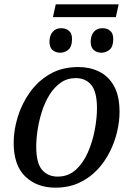

<svg xmlns="http://www.w3.org/2000/svg" viewBox="-20 -855 614 885"><path d="M224 -776 237 -835H527L514 -776ZM258 -612Q236 -612 222 -624.5Q208 -637 208 -662Q208 -691 222.5 -708Q237 -725 262 -725Q284 -725 298 -713Q312 -701 312 -675Q312 -640 295 -626Q278 -612 258 -612ZM448 -612Q426 -612 412 -624.5Q398 -637 398 -662Q398 -691 412.5 -708Q427 -725 452 -725Q474 -725 488 -713Q502 -701 502 -675Q502 -640 485 -626Q468 -612 448 -612ZM235 10Q150 10 96.5 -41.5Q43 -93 43 -197Q43 -253 61 -313.5Q79 -374 116 -427Q153 -480 209 -513Q265 -546 341 -546Q394 -546 437 -525Q480 -504 505.5 -458.5Q531 -413 531 -339Q531 -296 520 -248.5Q509 -201 486 -155Q463 -109 428 -72Q393 -35 345 -12.5Q297 10 235 10ZM246 -41Q295 -41 329.5 -72.5Q364 -104 385.5 -153.5Q407 -203 417 -257Q427 -311 427 -356Q427 -431 401 -463Q375 -495 329 -495Q290 -495 260 -474Q230 -453 208.5 -418.5Q187 -384 173.5 -342Q160 -300 153.5 -257.5Q147 -215 147 -179Q147 -103 174 -72Q201 -41 246 -41Z"/></svg>

Font: NotoSerif-Italic
Style: Regular
Weight: 400
Italic angle: -12°
Designer: Monotype Design Team
Foundry: Monotype Imaging Inc.
Version: Version 2.007; ttfautohint (v1.8) -l 8 -r 50 -G 200 -x 14 -D